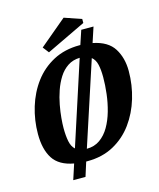

<svg xmlns="http://www.w3.org/2000/svg" viewBox="-129 -891 888 1074"><g transform="rotate(-15 315.0 -354.0)"><path d="M160 92 189 3Q105 -12 70.5 -65.5Q36 -119 36 -208Q36 -288 59 -363.5Q82 -439 126.5 -498.5Q171 -558 237 -593Q303 -628 389 -628H394L421 -709H492L463 -621Q549 -604 583.5 -549Q618 -494 618 -418Q618 -337 595 -260.5Q572 -184 527.5 -123Q483 -62 417 -26Q351 10 265 10H257L231 92ZM215 -77 372 -560Q332 -559 302 -539Q272 -519 251.5 -486.5Q231 -454 217.5 -415Q204 -376 196.5 -336Q189 -296 186 -261.5Q183 -227 183 -203Q183 -159 189.5 -126.5Q196 -94 215 -77ZM279 -58Q323 -58 355.5 -81Q388 -104 410 -142Q432 -180 445.5 -227.5Q459 -275 465 -325.5Q471 -376 471 -422Q471 -465 464 -495Q457 -525 437 -541ZM214 -634 187 -669 343 -800 442 -766V-743Z"/></g></svg>

Font: Manuale
Style: Italic
Weight: 400
Italic angle: -11°
Designer: Eduardo Tunni / Pablo Cosgaya
Foundry: Eduardo Tunni / Pablo Cosgaya
Version: Version 1.002